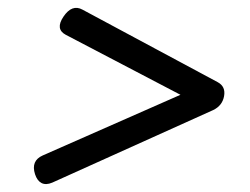

<svg xmlns="http://www.w3.org/2000/svg" viewBox="-20 -531 640 492"><path d="M442.4 -288.1 89.8 -132.8Q58.6 -119.1 69.8 -84.5Q75.2 -67.9 86.4 -62Q97.7 -56.2 113.8 -63L526.4 -249Q549.8 -260.3 554.2 -284.7Q558.6 -309.1 538.1 -320.3L191.4 -506.3Q164.6 -521 142.6 -488.3Q121.1 -456.5 148.4 -441.9Z"/></svg>

Font: Courier Prime Sans
Style: Regular
Weight: 300
Italic angle: -10°
Designer: Alan Dague-Greene
Foundry: Quote-Unquote Apps
Version: Version 3.23